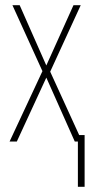

<svg xmlns="http://www.w3.org/2000/svg" viewBox="-20 -547 355 742"><path d="M281 175V0H269L159 -247L45 0H17L144 -272L28 -527H56L159 -294L264 -527H292L174 -270L286 -25H307V175Z"/></svg>

Font: Noto Sans ExtraCondensed Thin
Style: Regular
Weight: 100
Width: 2
Designer: Monotype Design Team
Foundry: Monotype Imaging Inc.
Version: Version 2.013; ttfautohint (v1.8.4.7-5d5b)